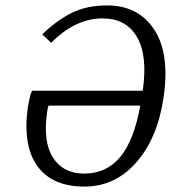

<svg xmlns="http://www.w3.org/2000/svg" viewBox="-20 -679 631 709"><path d="M376 -659Q490 -659 549 -570.5Q608 -482 584 -319Q562 -169 483.5 -79.5Q405 10 292 10Q172 10 117.5 -66.5Q63 -143 83 -284Q86 -302 89.5 -317Q93 -332 96 -338L98 -344H507Q526 -473 486 -542Q446 -611 359 -611Q258 -611 169 -521L136 -552Q191 -605 246 -632Q301 -659 376 -659ZM498 -289H159Q155 -276 154 -265Q138 -155 176 -96.5Q214 -38 291 -38Q373 -38 424 -99.5Q475 -161 498 -289Z"/></svg>

Font: Arsenal
Style: Italic
Weight: 400
Italic angle: -9.10001°
Designer: Andrij Shevchenko
Foundry: Stairsfor
Version: Version 2.001;PS 002.001;hotconv 1.0.88;makeotf.lib2.5.64775